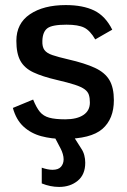

<svg xmlns="http://www.w3.org/2000/svg" viewBox="-20 -531 496 750"><path d="M227.5 11.7Q181.6 11.7 141.4 1Q101.1 -9.8 72 -36.4Q43 -63 30.3 -109.4L109.4 -142.1Q122.1 -110.8 135.7 -94.2Q149.4 -77.6 172.4 -71.3Q195.3 -64.9 234.9 -64.9Q280.3 -64.9 305.7 -81.8Q331.1 -98.6 331.1 -130.4Q331.1 -148.4 327.1 -160.6Q323.2 -172.9 310.8 -182.1Q298.3 -191.4 272.2 -200Q246.1 -208.5 201.7 -218.8Q145.5 -231.9 110.6 -248.3Q75.7 -264.6 59.8 -293.2Q43.9 -321.8 43.9 -371.6Q43.9 -439.5 96.9 -475.3Q149.9 -511.2 236.8 -511.2Q303.7 -511.2 347.7 -490Q391.6 -468.8 418.5 -415Q418.5 -415 408.4 -409.4Q398.4 -403.8 385.3 -396.2Q372.1 -388.7 362.1 -382.8Q352.1 -377 352.1 -377Q332 -411.6 308.8 -423.1Q285.6 -434.6 239.7 -434.6Q183.1 -434.6 164.8 -420.4Q146.5 -406.2 145.5 -371.6Q144.5 -348.1 153.6 -335.7Q162.6 -323.2 185.1 -315.7Q207.5 -308.1 245.6 -299.3Q311.5 -284.2 350.8 -265.9Q390.1 -247.6 407.5 -218Q424.8 -188.5 424.8 -139.6Q424.8 -66.4 379.9 -27.3Q335 11.7 227.5 11.7ZM210.9 199.2Q176.8 199.2 143.1 185.5V124Q167 132.3 185.1 132.3Q208 132.3 218.3 120.4Q228.5 108.4 228.5 91.3Q228.5 81.5 225.3 70.6Q222.2 59.6 216.8 49.3L190.9 0H266.1L297.4 49.3Q305.7 61.5 309.3 75.7Q313 89.8 313 104.5Q313 150.9 283.7 175Q254.4 199.2 210.9 199.2Z"/></svg>

Font: Pontano Sans
Style: Bold
Weight: 700
Designer: Vernon Adams
Foundry: Vernon Adams
Version: Version 2.001